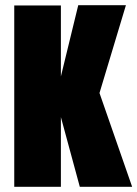

<svg xmlns="http://www.w3.org/2000/svg" viewBox="-20 -721 530 741"><path d="M215 -269V0H35V-700H215V-426L282 -701H466L364 -362L490 0H288Z"/></svg>

Font: FFF_AZADLIQ Black
Style: Regular
Weight: 900
Designer: bBox Type GmbH
Foundry: bBox Type GmbH
Version: Version 1.001